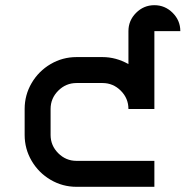

<svg xmlns="http://www.w3.org/2000/svg" viewBox="-20 -720 715 740"><path d="M575 -300H475Q475 -341 445.5 -370.5Q416 -400 375 -400H275Q234 -400 204.5 -370.5Q175 -341 175 -300V-200Q175 -159 204.5 -129.5Q234 -100 275 -100H575V0H275Q221 0 175 -27Q129 -54 102 -100Q75 -146 75 -200V-300Q75 -354 102 -400Q129 -446 175 -473Q221 -500 275 -500H375Q427 -500 475 -473V-600Q475 -641 504.5 -670.5Q534 -700 575 -700Q616 -700 645.5 -670.5Q675 -641 675 -600H575Z"/></svg>

Font: Monoikos Medium
Style: Regular
Weight: 500
Designer: Brian Krent
Version: Version 0.088